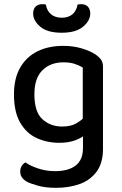

<svg xmlns="http://www.w3.org/2000/svg" viewBox="-20 -700 583 921"><path d="M264 -15Q206 -15 156.5 -37.5Q107 -60 77 -111.5Q47 -163 47 -247Q47 -324 77 -376Q107 -428 160 -454Q213 -480 283 -480Q331 -480 371.5 -468Q412 -456 438 -439Q454 -428 464 -414.5Q474 -401 474 -381V-71H377V-376Q361 -386 338.5 -393.5Q316 -401 284 -401Q222 -401 183.5 -363Q145 -325 145 -248Q145 -163 183.5 -128Q222 -93 278 -93Q319 -93 344.5 -107.5Q370 -122 386 -139L390 -55Q374 -40 342 -27.5Q310 -15 264 -15ZM378 10V-92H474V15Q474 81 444 122.5Q414 164 363 182.5Q312 201 248 201Q198 201 161 190.5Q124 180 108 171Q77 153 77 123Q77 108 84 96.5Q91 85 102 79Q124 95 162.5 108Q201 121 244 121Q308 121 343 94Q378 67 378 10ZM276 -615Q308 -615 327.5 -631.5Q347 -648 352 -678Q356 -679 360.5 -679.5Q365 -680 369 -680Q390 -680 401.5 -668Q413 -656 413 -635Q413 -601 378.5 -572Q344 -543 276 -543Q207 -543 173 -572Q139 -601 139 -635Q139 -656 150.5 -668Q162 -680 183 -680Q188 -680 192.5 -679.5Q197 -679 200 -678Q205 -648 225 -631.5Q245 -615 276 -615Z"/></svg>

Font: Baloo Tamma 2 Medium
Style: Regular
Weight: 500
Designer: Divya Kowshik, Shuchita Grover and Ek Type
Foundry: Ek Type
Version: Version 1.700